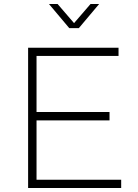

<svg xmlns="http://www.w3.org/2000/svg" viewBox="-20 -937 687 957"><path d="M120.1 0V-699.2H570.8V-658.2H162.1V-378.9H525.9V-336.9H162.1V-41H584V0ZM224.1 -917H267.1L349.1 -821.8L431.2 -917H474.1L373 -796.9H325.2Z"/></svg>

Font: Trueno UltraLight
Style: Regular
Weight: 250
Designer: Julieta Ulanovsky
Foundry: Julieta Ulanovsky
Version: Version 3.001b | FøM Fix